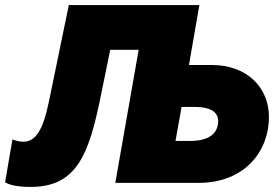

<svg xmlns="http://www.w3.org/2000/svg" viewBox="-57 -720 1103 756"><path d="M64 16C245 16 293 -112 339 -338L377 -524H489L397 0H725C908 0 1002 -126 1002 -259C1002 -377 914 -464 778 -464H687L728 -700H214L143 -356C123 -254 101 -162 36 -162C23 -162 8 -165 -8 -171L-37 -2C-16 10 17 16 64 16ZM634 -165 658 -299H711C769 -299 802 -280 802 -244C802 -193 764 -165 691 -165Z"/></svg>

Font: Fixel Display Black
Style: Italic
Weight: 900
Italic angle: -10°
Designer: AlfaBravo + MacPaw
Foundry: Kyrylo Tkachov, Marchela Mozhyna, Serhii Makarenko, Maria Weinstein, Zakhar Kryvoshyya
Version: Version 1.210;Glyphs 3.2 (3217)